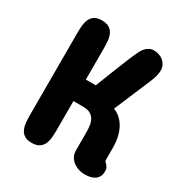

<svg xmlns="http://www.w3.org/2000/svg" viewBox="-162 -805 882 929"><g transform="rotate(30 279.0 -340.0)"><path d="M68.4 -572.3Q68.4 -593.3 70.3 -613.3Q72.3 -633.3 79.6 -648.9Q86.9 -664.6 101.6 -674.1Q116.2 -683.6 141.6 -683.6Q167.5 -683.6 182.6 -674.1Q197.8 -664.6 205.3 -648.9Q212.9 -633.3 214.8 -613.3Q216.8 -593.3 216.8 -572.3V-396.5H272.5Q288.6 -438.5 304.7 -479Q311.5 -496.1 318.8 -514.4Q326.2 -532.7 333.3 -550.3Q340.3 -567.9 346.9 -584.2Q353.5 -600.6 359.4 -613.3Q365.2 -627 371.8 -639.6Q378.4 -652.3 387.2 -662.1Q396 -671.9 407 -677.7Q418 -683.6 432.6 -683.6Q446.8 -683.6 460.4 -679.2Q474.1 -674.8 484.9 -666Q495.6 -657.2 502.2 -644.5Q508.8 -631.8 508.8 -615.2Q508.8 -602.5 504.6 -585.2Q500.5 -567.9 493.2 -550.8L405.3 -342.8Q430.7 -333.5 450.2 -312.5Q458.5 -303.7 466.6 -291.3Q474.6 -278.8 481 -262.2Q487.3 -245.6 491.2 -224.4Q495.1 -203.1 495.1 -176.8V-107.4Q495.1 -102.1 499 -98.6Q502.9 -95.2 506.8 -90.8Q516.6 -79.6 518.1 -71.3Q519.5 -63 519.5 -57.6Q519.5 -40 512.9 -28.3Q506.3 -16.6 495.4 -9.3Q484.4 -2 470 1Q455.6 3.9 440.4 3.9Q424.3 3.9 407.7 -1Q391.1 -5.9 377.4 -15.9Q363.8 -25.9 355.2 -41Q346.7 -56.2 346.7 -76.2V-176.8Q346.7 -197.8 343.8 -216.1Q340.8 -234.4 332.5 -247.8Q324.2 -261.2 309.6 -268.8Q294.9 -276.4 271.5 -276.4H216.8V-112.3Q216.8 -90.8 214.8 -70.8Q212.9 -50.8 205.3 -34.9Q197.8 -19 182.6 -9.5Q167.5 0 141.6 0Q116.2 0 101.6 -9.5Q86.9 -19 79.6 -34.9Q72.3 -50.8 70.3 -70.8Q68.4 -90.8 68.4 -112.3Z"/></g></svg>

Font: Concert One
Style: Regular
Weight: 400
Version: Version 1.003